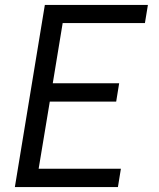

<svg xmlns="http://www.w3.org/2000/svg" viewBox="-20 -755 640 775"><path d="M40 0 161 -735H577L565 -662H233L193 -419H461L449 -345H181L136 -74H468L456 0Z"/></svg>

Font: Iosevka Aile Oblique
Style: Regular
Weight: 400
Italic angle: -9°
Designer: Belleve Invis
Foundry: Belleve Invis
Version: Version 31.1.0; ttfautohint (v1.8.4)